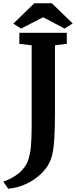

<svg xmlns="http://www.w3.org/2000/svg" viewBox="-68 -958 463 1170"><path d="M375 -815 325 -784 195 -853 61 -784 13 -814 141 -938H248ZM339 -691 267 -682V-273Q267 -181 263 -113.5Q259 -46 247 -3Q230 54 187 96.5Q144 139 89.5 163.5Q35 188 -18 192L-48 149Q66 108 101 26Q116 -17 120.5 -66.5Q125 -116 125 -197V-682L50 -691V-758H339Z"/></svg>

Font: Martel ExtraBold
Style: Regular
Weight: 800
Designer: Dan Reynolds
Foundry: Dan Reynolds
Version: Version 1.001; ttfautohint (v1.1) -l 5 -r 5 -G 72 -x 0 -D la